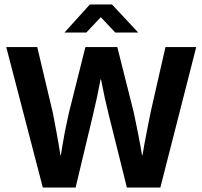

<svg xmlns="http://www.w3.org/2000/svg" viewBox="-20 -841 908 861"><path d="M383 -821H482L600 -695H497L432 -764L367 -695H269ZM147 -630 216 -339Q219 -326 223.5 -301Q228 -276 233.5 -247.5Q239 -219 243.5 -191Q248 -163 251 -145H253Q256 -164 260.5 -191.5Q265 -219 270.5 -247.5Q276 -276 281.5 -300.5Q287 -325 290 -339L363 -630H506L579 -340Q582 -327 587 -302Q592 -277 598 -248Q604 -219 609 -191Q614 -163 617 -145H619Q622 -164 627 -191.5Q632 -219 637.5 -247Q643 -275 648 -300.5Q653 -326 656 -340L722 -630H860L699 0H549L468 -325Q458 -365 449.5 -404Q441 -443 433 -485H431Q423 -443 415 -405Q407 -367 397 -326L319 0H172L8 -630Z"/></svg>

Font: Mukta Vaani
Style: Bold
Weight: 700
Designer: Noopur Datye, Girish Dalvi, Yashodeep Gholap, Pallavi Karambelkar
Foundry: Ek Type
Version: Version 2.538;PS 1.000;hotconv 16.6.51;makeotf.lib2.5.65220;